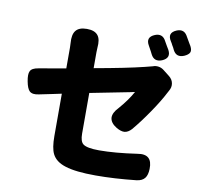

<svg xmlns="http://www.w3.org/2000/svg" viewBox="-96 -956 1157 1121"><g transform="rotate(10 482.5 -395.5)"><path d="M543 65Q423 65 362 45Q304 27 283 -15Q266 -49 266 -120V-245V-371Q248 -367 214 -360Q159 -349 136 -344Q98 -335 80 -351Q65 -365 57 -407Q49 -449 58 -467Q67 -487 106 -493Q161 -502 266 -521V-644Q266 -661 265 -671Q261 -721 279 -744Q298 -769 345 -769Q392 -769 411 -744Q429 -721 424 -671Q423 -661 423 -644V-550Q614 -584 715 -609Q743 -616 762 -621Q777 -627 794.5 -624.5Q812 -622 826 -611L863 -582Q884 -566 888.5 -542.5Q893 -519 879 -496Q875 -488 873 -485Q846 -432 799 -363Q750 -291 706 -239Q686 -217 664 -215Q643 -214 616 -230Q578 -253 576 -284Q575 -313 607 -346Q656 -402 685 -455Q678 -454 657 -449Q519 -422 423 -403V-162Q423 -116 442 -101Q465 -83 538 -83Q631 -83 761 -102Q850 -118 847 -27Q846 9 832 27Q817 47 783 51Q654 65 543 65ZM743 -688Q740 -693 735 -704Q724 -725 718 -735Q690 -782 742 -803Q781 -818 802 -786Q806 -779 814 -765Q819 -756 822 -751Q830 -737 834 -731Q858 -686 809 -665Q764 -647 743 -688ZM866 -735Q864 -740 859 -749.5Q854 -759 851 -763Q850 -766 846.5 -772Q843 -778 841 -781Q809 -829 863 -851Q902 -866 923 -833Q932 -819 948 -790Q954 -780 957 -775Q969 -752 962.5 -738Q956 -724 931 -713Q887 -695 866 -735Z"/></g></svg>

Font: GenSenRounded TW H
Style: Regular
Weight: 900
Version: Version 1.501;PS 1;hotconv 16.6.51;makeotf.lib2.5.65220